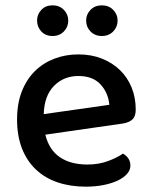

<svg xmlns="http://www.w3.org/2000/svg" viewBox="-20 -686 567 720"><path d="M150 -181Q164 -124 204.5 -96.5Q245 -69 308 -69Q350 -69 385 -82Q420 -95 441 -110Q469 -94 469 -65Q469 -48 456 -33.5Q443 -19 420.5 -8.5Q398 2 367.5 8Q337 14 302 14Q244 14 196.5 -2Q149 -18 115 -50Q81 -82 62.5 -129Q44 -176 44 -238Q44 -298 62 -343.5Q80 -389 111 -419.5Q142 -450 184 -466Q226 -482 274 -482Q322 -482 361.5 -466.5Q401 -451 429.5 -423.5Q458 -396 473.5 -358Q489 -320 489 -275Q489 -250 477 -238.5Q465 -227 442 -223ZM274 -401Q219 -401 182.5 -364Q146 -327 144 -258L390 -293Q386 -338 357 -369.5Q328 -401 274 -401ZM236 -609Q236 -585 219.5 -568Q203 -551 177 -551Q151 -551 135 -568Q119 -585 119 -609Q119 -632 135 -649Q151 -666 177 -666Q203 -666 219.5 -649Q236 -632 236 -609ZM421 -609Q421 -585 404.5 -568Q388 -551 362 -551Q336 -551 319.5 -568Q303 -585 303 -609Q303 -632 319.5 -649Q336 -666 362 -666Q388 -666 404.5 -649Q421 -632 421 -609Z"/></svg>

Font: Baloo Da 2 Medium
Style: Regular
Weight: 500
Designer: Noopur Datye, Sulekha Rajkumar and Ek Type
Foundry: Ek Type
Version: Version 1.640;hotconv 1.0.111;makeotfexe 2.5.65597; ttfautoh